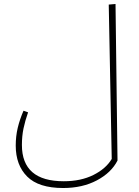

<svg xmlns="http://www.w3.org/2000/svg" viewBox="-20 -758 699 964"><path d="M570 48Q539 109 466.5 147.5Q394 186 297 186Q174 186 116.5 128.5Q59 71 59 -27Q59 -74 69 -116Q79 -158 98 -202L121 -194Q106 -151 98 -113Q90 -75 90 -30Q90 152 300 152Q386 152 449 120.5Q512 89 541 40L526 -735L560 -738Z"/></svg>

Font: FiraGO UltraLight
Style: Italic
Weight: 200
Italic angle: -8°
Designer: bBox Type GmbH
Foundry: bBox Type GmbH
Version: Version 1.001